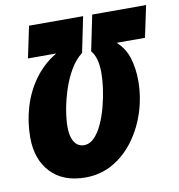

<svg xmlns="http://www.w3.org/2000/svg" viewBox="-81 -788 814 874"><g transform="rotate(-10 326.0 -351.5)"><path d="M245.1 11.2Q142.1 11.2 85 -49.3Q27.8 -109.9 27.8 -210.9Q27.8 -283.7 48.1 -351.6Q68.4 -419.4 109.1 -475.6Q149.9 -531.7 210.9 -567.9H80.1L110.8 -713.9H360.8L327.1 -549.8Q295.9 -526.4 272.7 -486.8Q249.5 -447.3 234.1 -400.6Q218.8 -354 210.9 -308.8Q203.1 -263.7 203.1 -229Q203.1 -184.1 219.2 -159.4Q235.4 -134.8 263.2 -134.8Q290 -134.8 311.5 -157Q333 -179.2 349.1 -214.8Q365.2 -250.5 376.2 -292.5Q387.2 -334.5 392.6 -375Q397.9 -415.5 397.9 -445.8Q397.9 -516.6 369.1 -549.8L402.8 -713.9H651.9L621.1 -567.9H490.2Q528.3 -533.7 542.7 -484.9Q557.1 -436 557.1 -381.8Q557.1 -308.1 534.9 -238Q512.7 -168 471.4 -111.6Q430.2 -55.2 372.8 -22Q315.4 11.2 245.1 11.2Z"/></g></svg>

Font: Open Sans Condensed ExtraBold
Style: Italic
Weight: 800
Width: 3
Italic angle: -12°
Designer: Monotype Design Team
Foundry: Monotype Imaging Inc.
Version: Version 3.003; ttfautohint (v1.8.4)